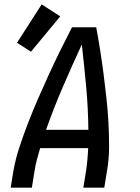

<svg xmlns="http://www.w3.org/2000/svg" viewBox="-20 -860 640 880"><path d="M29 0 41 -74Q51 -131 69.5 -187Q88 -243 109.5 -298.5Q131 -354 155 -409Q179 -464 204 -518.5Q229 -573 255.5 -627Q282 -681 310 -735H421Q431 -681 439.5 -627Q448 -573 455 -518.5Q462 -464 468 -409Q474 -354 477 -298.5Q480 -243 480 -186.5Q480 -130 470 -74L458 0H362L374 -74Q378 -100 380.5 -127Q383 -154 384 -181H164Q156 -154 149 -127.5Q142 -101 138 -74L126 0ZM385 -265Q384 -364 375 -461.5Q366 -559 355 -656Q310 -559 268 -461.5Q226 -364 191 -265ZM122 -623 58 -664 171 -840 256 -785Z"/></svg>

Font: Iosevka Curly MdExObl
Style: Regular
Weight: 500
Width: 7
Italic angle: -9°
Monospace: yes
Designer: Belleve Invis
Foundry: Belleve Invis
Version: Version 11.1.0; ttfautohint (v1.8.3)